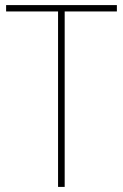

<svg xmlns="http://www.w3.org/2000/svg" viewBox="-20 -734 483 754"><path d="M234 0V-689H439V-714H4V-689H208V0Z"/></svg>

Font: Noto Sans Gujarati UI SemiCondensed Thin
Style: Regular
Weight: 100
Width: 4
Designer: Jelle Bosma - Monotype Design Team, Universal Thirst
Foundry: Monotype Imaging Inc.
Version: Version 2.106